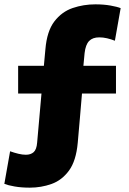

<svg xmlns="http://www.w3.org/2000/svg" viewBox="-24 -724 596 884"><path d="M113.5 140Q74 140 43 134.5Q12 129 -4 122.5L22.5 -27.5Q42 -20.5 60.8 -16Q79.5 -11.5 95 -11.5Q117.5 -11.5 131 -23.5Q144.5 -35.5 147 -67.5Q152 -124 157 -180.5Q162 -237 167 -293.5H59.5V-421H178Q180 -440 181.5 -459Q183 -478 185 -497Q192 -580.5 226.2 -625.2Q260.5 -670 310.5 -687Q360.5 -704 415 -704Q453.5 -704 484.5 -698.5Q515.5 -693 531.5 -686.5L505 -536.5Q487 -543.5 468.8 -547.8Q450.5 -552 433 -552Q402.5 -552 386.2 -535.2Q370 -518.5 365.5 -479.5Q363 -452.5 360 -421H510V-293.5H353.5Q348.5 -237 344 -181.5Q339 -125.5 334 -67Q326.5 16.5 293.8 61.2Q261 106 213.2 123Q165.5 140 113.5 140Z"/></svg>

Font: Heraclito ExtraBold
Style: Regular
Weight: 800
Designer: Kostas Bartsokas (font) & Cristiano Sobral (main changes)
Foundry: Kostas Bartsokas (font) & Cristiano Sobral (main changes)
Version: Version 1.00;July 8, 2020;FontCreator 13.0.0.2655 64-bit